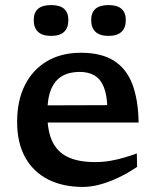

<svg xmlns="http://www.w3.org/2000/svg" viewBox="-20 -726 614 757"><path d="M299 -518Q379 -518 428.5 -487Q478 -456 501.5 -395Q525 -334 526.5 -243H143.5L141 -310.5L436 -311.5L403.5 -294.5Q402.5 -350 389.5 -382.2Q376.5 -414.5 352.5 -428.5Q328.5 -442.5 294 -442.5Q253 -442.5 224.5 -425.8Q196 -409 181.2 -373.2Q166.5 -337.5 166.5 -278.5Q166.5 -210 186.5 -168Q206.5 -126 248.2 -106.5Q290 -87 354.5 -87Q386.5 -87 415.2 -92Q444 -97 470 -104.8Q496 -112.5 519.5 -121L520.5 -68Q483.5 -43 445.8 -25.2Q408 -7.5 373 1.8Q338 11 307 11Q227 11 169 -18.8Q111 -48.5 79.2 -105.8Q47.5 -163 47.5 -246Q47.5 -329 78 -390Q108.5 -451 165 -484.5Q221.5 -518 299 -518ZM181.5 -584.5Q147 -584.5 130 -600.5Q113 -616.5 113 -646.5Q113 -676.5 130 -691.2Q147 -706 181.5 -706Q216 -706 232.8 -691.2Q249.5 -676.5 249.5 -646.5Q249.5 -616.5 232.8 -600.5Q216 -584.5 181.5 -584.5ZM408 -584.5Q373.5 -584.5 356.5 -600.5Q339.5 -616.5 339.5 -646.5Q339.5 -676.5 356.5 -691.2Q373.5 -706 408 -706Q442 -706 459 -691.2Q476 -676.5 476 -646.5Q476 -616.5 459 -600.5Q442 -584.5 408 -584.5Z"/></svg>

Font: Newsreader 7pt Medium
Style: Regular
Weight: 500
Designer: Hugues Gentile
Foundry: Production Type
Version: Version 1.003